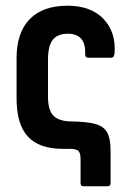

<svg xmlns="http://www.w3.org/2000/svg" viewBox="-20 -521 457 672"><path d="M272 131Q262 131 262 120V36Q262 14 254 7Q246 0 224 0H200Q118 0 78 -42.5Q38 -85 38 -177V-317Q38 -407 84 -454Q130 -501 216 -501Q298 -501 342 -455Q386 -409 381 -336Q380 -319 369 -319H288Q278 -319 278 -332Q281 -403 217 -403Q182 -403 165 -382Q148 -361 148 -312V-182Q148 -135 167.5 -115.5Q187 -96 232 -96Q285 -95 314 -87Q343 -79 355 -57.5Q367 -36 367 4V120Q367 131 357 131Z"/></svg>

Font: Sofia Sans Condensed
Style: Bold
Weight: 700
Designer: Botio Nikoltchev, Ani Petrova
Foundry: lettersoup
Version: Version 4.101; ttfautohint (v1.8.4.7-5d5b)